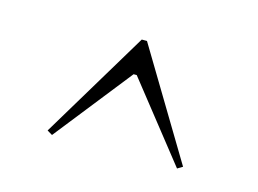

<svg xmlns="http://www.w3.org/2000/svg" viewBox="-46 -779 479 356"><g transform="rotate(15 194.0 -601.0)"><path d="M324 -500 314 -494 197 -642H191L74 -494L64 -500L189 -708H199Z"/></g></svg>

Font: Kalnia SemiBold
Style: Regular
Weight: 600
Designer: Frida Medrano
Foundry: Frida Medrano
Version: Version 1.105